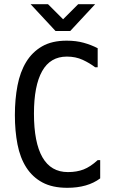

<svg xmlns="http://www.w3.org/2000/svg" viewBox="-20 -900 540 916"><path d="M458 -136V-49Q398 -4 301 -4Q230 -4 182.5 -29.5Q135 -55 105.5 -101Q76 -147 63.5 -211Q51 -275 51 -351Q51 -427 63.5 -492Q76 -557 105 -604.5Q134 -652 181 -679Q228 -706 298 -706Q343 -706 379 -696Q415 -686 446 -670V-579H434Q408 -599 374.5 -614.5Q341 -630 299 -630Q220 -630 181 -560.5Q142 -491 142 -358Q142 -220 182.5 -149.5Q223 -79 304 -79Q346 -79 378.5 -91.5Q411 -104 446 -136ZM245 -752 126 -880H209L281 -808L353 -880H434L315 -752Z"/></svg>

Font: D2Coding
Style: Regular
Weight: 400
Monospace: yes
Designer: Yong-Rak Park; Jeong-Hwan Yoon; Sang-Min Lee;
Foundry: NHN Corporation
Version: Version 1.3.2; Build 20180524